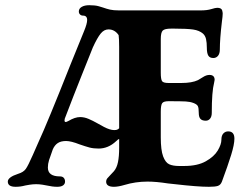

<svg xmlns="http://www.w3.org/2000/svg" viewBox="-20 -708 931 738"><path d="M10 -10Q10 -27 50 -40Q70 -46 79 -58.5Q88 -71 106 -112L128 -162Q161 -233 251 -460L303 -588Q315 -617 315 -631Q315 -648 299 -648Q292 -648 287.5 -652.5Q283 -657 283 -664Q283 -675 294 -681.5Q305 -688 323 -688Q346 -688 359.5 -684Q373 -680 376 -679Q390 -674 403 -671Q416 -668 438 -668H751Q776 -668 792 -673Q808 -678 815 -678Q831 -678 834 -668Q836 -660 836 -656Q836 -646 833 -625Q825 -558 825 -518Q825 -502 818 -493.5Q811 -485 800 -485Q786 -485 780.5 -494.5Q775 -504 775 -525Q775 -544 772 -557.5Q769 -571 760 -579Q746 -591 722.5 -594.5Q699 -598 649 -598H638Q613 -598 605.5 -590.5Q598 -583 598 -558V-429Q598 -403 603 -396Q608 -389 628 -389H677Q718 -389 741 -400Q747 -403 760 -411.5Q773 -420 785 -420Q805 -420 805 -401Q805 -398 803 -390Q794 -356 794 -274Q794 -260 787.5 -252Q781 -244 771 -244Q757 -244 750.5 -251Q744 -258 744 -274Q744 -293 740.5 -300Q737 -307 724 -312Q711 -317 694 -318Q677 -319 628 -319Q609 -319 603.5 -311.5Q598 -304 598 -279V-180Q598 -131 607 -107Q616 -83 630.5 -76.5Q645 -70 668 -70H688Q739 -70 771 -88Q803 -106 817 -129.5Q831 -153 831 -171Q831 -187 838.5 -195Q846 -203 857 -203Q881 -203 881 -175Q881 -153 868.5 -112.5Q856 -72 833 -10Q828 3 817.5 6.5Q807 10 783 10Q740 10 653 0L625 -3Q580 -10 547 -10Q501 -10 458 3Q434 10 418 10Q388 10 388 -10Q388 -17 392 -22Q396 -27 403.5 -34.5Q411 -42 418 -50Q429 -63 433.5 -85Q438 -107 438 -140V-174Q434 -173 426 -165Q396 -137 359 -137Q339 -137 324 -141Q309 -145 286 -153Q253 -166 234 -166Q214 -166 202 -158Q190 -150 183 -134Q173 -107 168.5 -92.5Q164 -78 164 -64Q164 -30 210 -30Q220 -30 225 -24.5Q230 -19 230 -10Q230 -1 222.5 4.5Q215 10 200 10Q182 10 160 5Q156 4 143.5 2Q131 0 119 0Q107 0 94 2Q81 4 77 5Q59 10 40 10Q10 10 10 -10ZM233 -239Q235 -239 243 -243Q268 -258 288 -258Q304 -258 320.5 -251Q337 -244 354.5 -234Q372 -224 380 -220Q403 -208 419 -208Q428 -208 431 -210Q434 -211 438 -215V-528Q438 -558 436 -573Q421 -595 397 -595Q380 -595 367 -579Q354 -563 337 -526Q325 -496 294 -418.5Q263 -341 229 -252Q228 -249 228 -245Q228 -239 233 -239Z"/></svg>

Font: Raigarh
Style: Bold
Weight: 700
Designer: jaikishan Patel
Foundry: MagicType
Version: Version 1.000